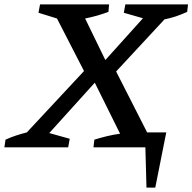

<svg xmlns="http://www.w3.org/2000/svg" viewBox="-52 -670 875 873"><path d="M-32 0 -27 -35Q-3 -46 21.5 -54Q46 -62 70 -68L330 -347L207 -586L123 -612L130 -650H444L441 -616Q391 -597 335 -586L427 -397L598 -587L511 -612L518 -650H803L799 -616Q773 -604 747.5 -595.5Q722 -587 696 -582L476 -345L617 -68H704L654 183H614L609 0H373L377 -35Q406 -44 435 -51Q464 -58 494 -62L379 -294L172 -65L265 -39L258 0Z"/></svg>

Font: Piazzolla Medium
Style: Italic
Weight: 500
Italic angle: -11.3°
Designer: Juan Pablo del Peral
Foundry: Huerta Tipografica
Version: Version 1.330